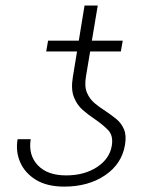

<svg xmlns="http://www.w3.org/2000/svg" viewBox="-20 -673 556 702"><path d="M388.7 -140.1Q395 -177.7 374.5 -198.2Q354 -218.8 326.7 -237.3Q303.7 -252.4 282.5 -271Q261.2 -289.6 250 -318.4Q238.8 -347.2 246.6 -393.1L261.7 -484.9H148.9L155.8 -524.4H268.1L289.1 -652.8H337.4L315.9 -524.4H428.7L421.9 -484.9H309.6L294.4 -394Q288.1 -357.4 297.9 -334.2Q307.6 -311 326.4 -295.4Q345.2 -279.8 366.2 -266.6Q386.7 -252.9 405.3 -237.8Q423.8 -222.7 433.3 -200.2Q442.9 -177.7 437 -143.1Q425.3 -73.7 364.3 -32.2Q303.2 9.3 214.8 9.3Q151.9 9.3 111.3 -15.6Q70.8 -40.5 53.7 -80.1Q36.6 -119.6 44.4 -164.1H92.3Q83 -106 118.2 -68.8Q153.3 -31.7 221.7 -31.7Q288.1 -31.7 334.5 -62Q380.9 -92.3 388.7 -140.1Z"/></svg>

Font: Inter Extra Light
Style: Italic
Weight: 200
Italic angle: -9.39999°
Designer: Rasmus Andersson
Foundry: rsms
Version: Version 4.000;git-3c8e0fc